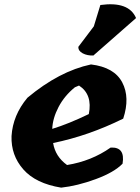

<svg xmlns="http://www.w3.org/2000/svg" viewBox="-20 -862 645 882"><path d="M398 -566Q505 -553 541.5 -483.5Q578 -414 546 -317Q386 -238 224 -205Q234 -143 288 -104Q400 -122 488 -184Q556 -188 543 -110Q504 -70 419.5 -39Q335 -8 261 0Q144 -19 87 -84Q30 -149 33 -237Q39 -333 106 -413Q252 -535 398 -566ZM343 -469 324 -461Q276 -422 249 -370.5Q222 -319 220 -270Q295 -293 388 -338Q406 -428 343 -469ZM605 -779 409 -607Q381 -606 360 -617Q339 -628 340 -647L411 -741L441 -839Q572 -857 605 -779Z"/></svg>

Font: Tillana
Style: Bold
Weight: 700
Designer: Lipi Raval (Devanagari, Latin), Jonny Pinhorn (Latin)
Foundry: Indian Type Foundry
Version: Version 2.002;PS 1.0;hotconv 1.0.79;makeotf.lib2.5.61930; tt